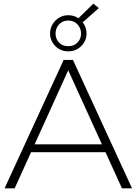

<svg xmlns="http://www.w3.org/2000/svg" viewBox="-20 -1027 745 1047"><path d="M5 0 327 -700H378L700 0H645L341 -668H363L60 0ZM123 -197 140 -240H559L576 -197ZM352 -747Q323 -747 301 -760.5Q279 -774 266 -796Q253 -818 253 -844Q253 -871 266 -893.5Q279 -916 301.5 -930Q324 -944 352 -944Q381 -944 403.5 -930Q426 -916 439 -893.5Q452 -871 452 -844Q452 -818 439 -796Q426 -774 403.5 -760.5Q381 -747 352 -747ZM352 -775Q383 -775 402.5 -795Q422 -815 422 -844Q422 -873 402.5 -894Q383 -915 352 -915Q322 -915 302.5 -894.5Q283 -874 283 -844Q283 -815 302 -795Q321 -775 352 -775ZM426 -901 393 -913 489 -1007 519 -983Z"/></svg>

Font: Montserrat Thin Light
Style: Regular
Weight: 300
Version: Version 9.000